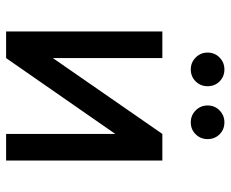

<svg xmlns="http://www.w3.org/2000/svg" viewBox="-83 -671 754 628"><g transform="rotate(90 294.0 -357.0)"><path d="M83 0V-511H170V-153L418 -511H505V0H418V-357L170 0ZM380 -604Q357.5 -604 341.2 -620Q325 -636 325 -659Q325 -682.5 341.2 -698.2Q357.5 -714 380 -714Q403.5 -714 419.2 -698.2Q435 -682.5 435 -659Q435 -636 419.2 -620Q403.5 -604 380 -604ZM207 -604Q184.5 -604 168.2 -620Q152 -636 152 -659Q152 -682.5 168.2 -698.2Q184.5 -714 207 -714Q230.5 -714 246.2 -698.2Q262 -682.5 262 -659Q262 -636 246.2 -620Q230.5 -604 207 -604Z"/></g></svg>

Font: Overpass
Style: Regular
Weight: 400
Designer: Delve Withrington, Dave Bailey, Thomas Jockin
Foundry: Delve Fonts LLC
Version: Version 4.000